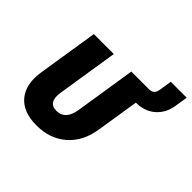

<svg xmlns="http://www.w3.org/2000/svg" viewBox="-163 -836 1022 1022"><g transform="rotate(45 348.0 -325.0)"><path d="M53 -209 107 -550H257L203 -206Q189 -120 255 -120Q321 -120 335 -206L389 -550H523Q558 -550 564 -585L576 -660H696L684 -585Q674 -524 631 -487Q588 -450 523 -450L485 -209Q469 -106 402 -48Q335 10 234 10Q133 10 85 -48Q37 -106 53 -209Z"/></g></svg>

Font: JetBrains Mono ExtraBold
Style: Italic
Weight: 800
Italic angle: -9°
Monospace: yes
Designer: Philipp Nurullin, Konstantin Bulenkov
Foundry: JetBrains
Version: Version 2.305; ttfautohint (v1.8.4.7-5d5b)